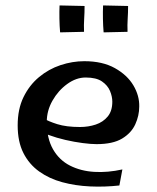

<svg xmlns="http://www.w3.org/2000/svg" viewBox="-20 -680 577 706"><path d="M419 2Q365 8 311 5.5Q257 3 209 -10Q161 -23 124 -49.5Q87 -76 66 -117.5Q45 -159 45 -219Q45 -279 66.5 -323Q88 -367 123.5 -396.5Q159 -426 202.5 -440.5Q246 -455 290 -455Q357 -455 402.5 -429.5Q448 -404 470.5 -366Q493 -328 492 -288Q492 -255 477.5 -223Q463 -191 429 -170.5Q395 -150 335 -150Q314 -150 283.5 -154Q253 -158 220.5 -165.5Q188 -173 159.5 -183.5Q131 -194 114 -207L138 -246Q157 -234 190.5 -223.5Q224 -213 274 -213Q305 -213 332 -222Q359 -231 376 -251.5Q393 -272 393 -306Q393 -325 384.5 -345.5Q376 -366 355 -380.5Q334 -395 295 -395Q260 -395 227 -371Q194 -347 173 -310Q152 -273 152 -232Q152 -171 175 -131Q198 -91 237.5 -71Q277 -51 326.5 -48Q376 -45 430 -57ZM201 -561Q199 -584 198.5 -611Q198 -638 199 -660L291 -658Q291 -633 289.5 -611Q288 -589 289 -563ZM361 -561Q359 -584 358.5 -611Q358 -638 359 -660L451 -658Q451 -633 449.5 -611Q448 -589 449 -563Z"/></svg>

Font: Marhey Light
Style: Regular
Weight: 300
Designer: Nur Syamsi & Bustanul Arifin
Foundry: Namelatype
Version: Version 1.000